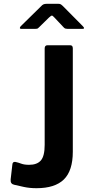

<svg xmlns="http://www.w3.org/2000/svg" viewBox="-20 -980 477 1010"><path d="M363 -182Q363 -82 316 -36Q269 10 172 10Q136 10 106 3.5Q76 -3 55 -8Q45 -10 40 -16.5Q35 -23 36 -36L45 -114Q46 -131 62 -128Q76 -125 92 -119Q108 -113 133 -113Q175 -113 195 -136Q215 -159 215 -218V-725Q215 -742 230 -742H349Q363 -742 363 -726V-182ZM315 -836 266 -888Q257 -898 253 -898Q249 -898 238 -888L185 -836Q179 -830 175.5 -829Q172 -828 164 -828H92Q85 -828 84.5 -832.5Q84 -837 90 -843L196 -947Q202 -954 208.5 -957Q215 -960 226 -960H287Q296 -960 301 -956.5Q306 -953 310 -949L415 -843Q430 -828 413 -828H336Q330 -828 324.5 -829.5Q319 -831 315 -836Z"/></svg>

Font: Libre Franklin SemiBold
Style: Regular
Weight: 600
Designer: Pablo Impallari, Rodrigo Fuenzalida, Nhung Nguyen
Foundry: Impallari Type
Version: Version 3.000